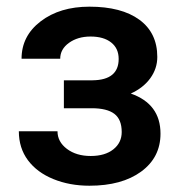

<svg xmlns="http://www.w3.org/2000/svg" viewBox="-20 -558 551 587"><path d="M460.9 -383.8Q460.9 -348.6 439.7 -319.1Q418.5 -289.6 379.9 -272Q470.7 -240.2 470.7 -149.4Q470.7 -76.7 411.6 -33.4Q352.5 9.8 253.4 9.8Q192.9 9.8 143.1 -10.5Q93.3 -30.8 65.4 -68.1Q37.6 -105.5 37.6 -156.7H155.8Q155.8 -124.5 184.6 -102.8Q213.4 -81.1 257.3 -81.1Q300.8 -81.1 326.4 -101.3Q352.1 -121.6 352.1 -154.3Q352.1 -192.9 329.6 -210Q307.1 -227.1 260.3 -227.1H175.3V-312.5H263.2Q342.8 -313.5 342.8 -377.9Q342.8 -410.2 319.8 -428.2Q296.9 -446.3 256.8 -446.3Q217.8 -446.3 190.9 -427Q164.1 -407.7 164.1 -378.4H45.9Q45.9 -448.2 104.5 -492.9Q163.1 -537.6 253.4 -537.6Q351.6 -537.6 406.2 -497.6Q460.9 -457.5 460.9 -383.8Z"/></svg>

Font: Roboto-o Medium
Style: Regular
Weight: 500
Designer: Google
Version: Version 2.134; 2016; ttfautohint (v1.6)